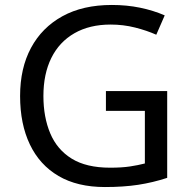

<svg xmlns="http://www.w3.org/2000/svg" viewBox="-20 -744 768 774"><path d="M407 -377H654V-27Q596 -8 537 1Q478 10 403 10Q292 10 216 -34.5Q140 -79 100.5 -161.5Q61 -244 61 -357Q61 -469 105 -551Q149 -633 231.5 -678.5Q314 -724 431 -724Q491 -724 544.5 -713Q598 -702 644 -682L610 -604Q572 -621 524.5 -633Q477 -645 426 -645Q341 -645 280 -610Q219 -575 187 -510.5Q155 -446 155 -357Q155 -272 182.5 -206.5Q210 -141 269 -104.5Q328 -68 424 -68Q471 -68 504 -73Q537 -78 564 -85V-297H407Z"/></svg>

Font: hexlgurmukhi05
Style: Book
Weight: 400
Designer: Jelle Bosma - Monotype Design Team
Foundry: Monotype Imaging Inc.
Version: Version 2.003